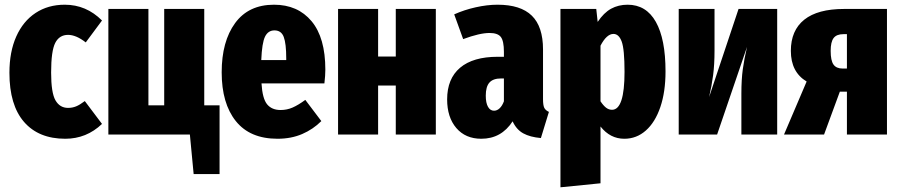

<svg xmlns="http://www.w3.org/2000/svg" viewBox="-20 -571 3821 815"><path d="M413 -484 344 -391Q303 -423 269 -423Q232 -423 214.5 -389Q197 -355 197 -263Q197 -177 215.5 -145Q234 -113 269 -113Q287 -113 303 -119.5Q319 -126 340 -142L413 -45Q347 18 257 18Q144 18 82 -53.5Q20 -125 20 -262Q20 -351 49 -416Q78 -481 131 -516Q184 -551 255 -551Q346 -551 413 -484Z M912 -124V168H802L786 0H440V-533H610V-124H677V-533H847V-124Z M1357 -217H1090Q1094 -152 1114 -128Q1134 -104 1171 -104Q1198 -104 1222 -114.5Q1246 -125 1276 -147L1344 -57Q1309 -22 1262.5 -2Q1216 18 1158 18Q1041 18 981 -57Q921 -132 921 -264Q921 -395 978 -473Q1035 -551 1143 -551Q1244 -551 1302.5 -481Q1361 -411 1361 -275Q1361 -251 1357 -217ZM1195 -323Q1195 -386 1184.5 -414Q1174 -442 1145 -442Q1118 -442 1105 -415.5Q1092 -389 1089 -316H1195Z M1660 -208H1585V0H1415V-533H1585V-331H1660V-533H1830V0H1660Z M2310 -96 2276 15Q2230 11 2201 -5Q2172 -21 2156 -56Q2108 18 2023 18Q1956 18 1917 -27.5Q1878 -73 1878 -149Q1878 -237 1933 -283.5Q1988 -330 2093 -330H2119V-351Q2119 -397 2106 -414Q2093 -431 2058 -431Q2016 -431 1946 -405L1908 -510Q1950 -529 1999 -540Q2048 -551 2092 -551Q2190 -551 2237.5 -504.5Q2285 -458 2285 -361V-150Q2285 -125 2290 -114Q2295 -103 2310 -96ZM2119 -141V-238H2107Q2073 -238 2057.5 -220.5Q2042 -203 2042 -165Q2042 -134 2051.5 -117.5Q2061 -101 2077 -101Q2090 -101 2101 -111.5Q2112 -122 2119 -141Z M2805 -268Q2805 -181 2783 -116.5Q2761 -52 2721.5 -17Q2682 18 2630 18Q2570 18 2529 -34V207L2359 224V-533H2511L2517 -478Q2543 -517 2574 -534Q2605 -551 2644 -551Q2723 -551 2764 -478Q2805 -405 2805 -268ZM2631 -266Q2631 -362 2619 -394.5Q2607 -427 2584 -427Q2555 -427 2529 -377V-141Q2541 -123 2552.5 -114Q2564 -105 2578 -105Q2631 -105 2631 -266Z M3279 0H3127V-174Q3127 -233 3133 -277Q3139 -321 3151 -372L3024 0H2861V-533H3013V-356Q3013 -297 3007 -251.5Q3001 -206 2990 -159L3115 -533H3279Z M3745 -533V0H3575V-182H3545L3478 0H3308L3404 -225Q3337 -265 3337 -355Q3337 -442 3394 -487.5Q3451 -533 3563 -533ZM3575 -280V-426H3560Q3531 -426 3518.5 -409.5Q3506 -393 3506 -355Q3506 -314 3518 -297Q3530 -280 3557 -280Z"/></svg>

Font: Fira Sans Compressed ExtraBold
Style: Regular
Weight: 800
Width: 1
Designer: bBox Type GmbH & Carrois Corporate GbR & Edenspiekermann AG
Foundry: bBox Type GmbH & Carrois Corporate GbR & Edenspiekermann AG
Version: Version 4.301